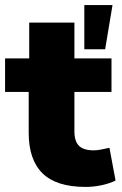

<svg xmlns="http://www.w3.org/2000/svg" viewBox="-20 -725 479 756"><path d="M317 11Q202 11 147.5 -42.5Q93 -96 93 -202V-363H0V-495H95V-636H273V-495H419V-363H273V-207Q273 -169 291 -151Q309 -133 349 -133Q362 -133 377 -136Q392 -139 411 -143L435 -14Q410 -2 379 4.5Q348 11 317 11ZM312 -531V-705H423L394 -531Z"/></svg>

Font: Nunito Sans 11pt Black
Style: Regular
Weight: 900
Version: Version 3.101;gftools[0.9.27]